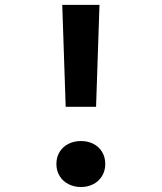

<svg xmlns="http://www.w3.org/2000/svg" viewBox="-20 -750 660 784"><path d="M248.2 -313.8 234.2 -730H386.2L372.3 -313.8ZM210.3 -80.4Q210.3 -109 223.8 -130.3Q237.2 -151.7 260.1 -162.9Q282.9 -174.1 310.8 -174.1Q338.4 -174.1 360.8 -162.9Q383.2 -151.7 396.5 -130.3Q409.8 -109 409.8 -80.4Q409.8 -52.2 396.5 -30.8Q383.2 -9.2 360.6 2.2Q338 13.7 310.8 13.7Q283.3 13.7 260.3 2.2Q237.2 -9.2 223.8 -30.8Q210.3 -52.2 210.3 -80.4Z"/></svg>

Font: Monaspace Radon Var
Style: Regular
Weight: 400
Designer: Riley Cran and the Lettermatic Team
Version: Version 1.000 (Monaspace Radon Var)